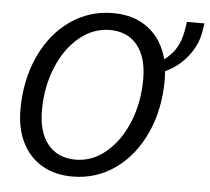

<svg xmlns="http://www.w3.org/2000/svg" viewBox="-52 -765 907 831"><g transform="rotate(5 402.0 -350.0)"><path d="M804 -700 798 -663Q788 -604 748.5 -554.5Q709 -505 652 -479Q654 -455 654 -442Q654 -314 607 -210.5Q560 -107 477.5 -48.5Q395 10 292 10Q216 10 160 -22.5Q104 -55 73.5 -116Q43 -177 43 -259Q43 -387 90 -490Q137 -593 220 -651.5Q303 -710 407 -710Q499 -710 560.5 -662.5Q622 -615 644 -530Q678 -556 696 -587Q714 -618 722 -663L728 -700ZM561 -437Q561 -531 518.5 -583.5Q476 -636 399 -636Q327 -636 266.5 -586Q206 -536 171 -450.5Q136 -365 136 -264Q136 -169 179 -116.5Q222 -64 299 -64Q371 -64 431 -114Q491 -164 526 -249.5Q561 -335 561 -437Z"/></g></svg>

Font: Sarabun
Style: Italic
Weight: 400
Italic angle: -10°
Designer: Suppakit Chalermlarp | Katatrad Co.,Ltd.
Foundry: Cadson Demak Co.,Ltd.
Version: Version 1.000; ttfautohint (v1.6)